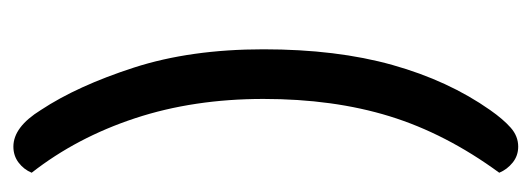

<svg xmlns="http://www.w3.org/2000/svg" viewBox="-280 -418 813 294"><g transform="rotate(-90 127.0 -270.5)"><path d="M50 116Q36 116 25.5 107.5Q15 99 10 87Q70 5 96.5 -81Q123 -167 123 -274Q123 -381 93.5 -470.5Q64 -560 10 -629Q15 -641 25.5 -649Q36 -657 50 -657Q80 -657 106 -615Q143 -559 171 -472.5Q199 -386 199 -274Q199 -162 175 -76.5Q151 9 106 73Q92 93 79 104.5Q66 116 50 116Z"/></g></svg>

Font: Baloo Da 2
Style: Regular
Weight: 400
Designer: Noopur Datye, Sulekha Rajkumar and Ek Type
Foundry: Ek Type
Version: Version 1.640;hotconv 1.0.111;makeotfexe 2.5.65597; ttfautoh